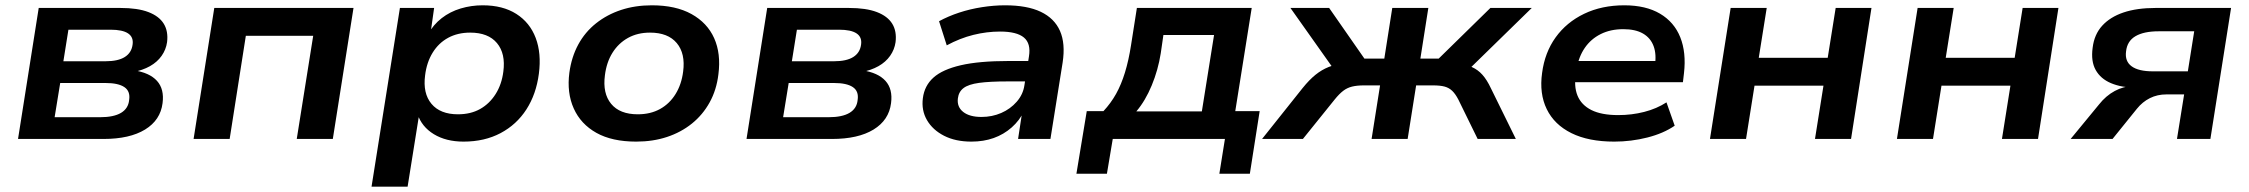

<svg xmlns="http://www.w3.org/2000/svg" viewBox="-20 -524 8480 724"><path d="M48 0 126 -494H434Q499 -494 539.5 -478.5Q580 -463 597.5 -434.5Q615 -406 610 -365Q606 -337 589.5 -313.5Q573 -290 545.5 -274.5Q518 -259 481 -252L484 -259Q544 -250 572 -219Q600 -188 593 -135Q585 -71 527 -35.5Q469 0 370 0ZM186 -82H357Q409 -82 436.5 -98.5Q464 -115 467 -147Q472 -180 449 -195.5Q426 -211 378 -211H207ZM219 -293H378Q425 -293 450.5 -309Q476 -325 480 -356Q484 -384 463 -398Q442 -412 397 -412H238Z M710 0 788 -494H1313L1235 0H1099L1161 -389H907L846 0Z M1381 180 1488 -494H1617L1603 -395H1594Q1614 -431 1645.5 -455.5Q1677 -480 1717 -492Q1757 -504 1800 -504Q1876 -504 1927 -471.5Q1978 -439 2000 -381Q2022 -323 2012 -246Q2002 -169 1965 -111.5Q1928 -54 1867.5 -22Q1807 10 1728 10Q1662 10 1616 -18Q1570 -46 1554 -95H1561L1517 180ZM1707 -93Q1755 -93 1790.5 -113Q1826 -133 1849 -169.5Q1872 -206 1878 -254Q1887 -322 1854 -361.5Q1821 -401 1753 -401Q1706 -401 1670 -381.5Q1634 -362 1611.5 -325.5Q1589 -289 1583 -240Q1574 -172 1607 -132.5Q1640 -93 1707 -93Z M2379 10Q2288 10 2229 -23Q2170 -56 2143.5 -115Q2117 -174 2127 -250Q2135 -309 2160.5 -356Q2186 -403 2227.5 -436Q2269 -469 2322 -486.5Q2375 -504 2438 -504Q2528 -504 2587.5 -471Q2647 -438 2673 -380Q2699 -322 2689 -244Q2682 -185 2656 -138Q2630 -91 2589 -58Q2548 -25 2495 -7.5Q2442 10 2379 10ZM2385 -93Q2433 -93 2469 -113Q2505 -133 2527.5 -169.5Q2550 -206 2556 -254Q2565 -322 2532 -361.5Q2499 -401 2431 -401Q2384 -401 2348 -381Q2312 -361 2289.5 -325Q2267 -289 2261 -240Q2252 -172 2284.5 -132.5Q2317 -93 2385 -93Z M2795 0 2873 -494H3181Q3246 -494 3286.5 -478.5Q3327 -463 3344.5 -434.5Q3362 -406 3357 -365Q3353 -337 3336.5 -313.5Q3320 -290 3292.5 -274.5Q3265 -259 3228 -252L3231 -259Q3291 -250 3319 -219Q3347 -188 3340 -135Q3332 -71 3274 -35.5Q3216 0 3117 0ZM2933 -82H3104Q3156 -82 3183.5 -98.5Q3211 -115 3214 -147Q3219 -180 3196 -195.5Q3173 -211 3125 -211H2954ZM2966 -293H3125Q3172 -293 3197.5 -309Q3223 -325 3227 -356Q3231 -384 3210 -398Q3189 -412 3144 -412H2985Z M3643 10Q3583 10 3540 -12Q3497 -34 3475.5 -71Q3454 -108 3460 -154Q3466 -201 3500 -231.5Q3534 -262 3603 -278Q3672 -294 3784 -294H3874L3863 -217H3780Q3712 -217 3672 -211.5Q3632 -206 3613.5 -192Q3595 -178 3592 -153Q3588 -121 3612 -102Q3636 -83 3681 -83Q3721 -83 3755.5 -98Q3790 -113 3814 -140.5Q3838 -168 3843 -203L3860 -311Q3868 -360 3841 -382.5Q3814 -405 3751 -405Q3701 -405 3650.5 -392.5Q3600 -380 3550 -353L3521 -444Q3556 -463 3597 -476.5Q3638 -490 3683 -497Q3728 -504 3770 -504Q3853 -504 3904.5 -479.5Q3956 -455 3977 -407.5Q3998 -360 3987 -288L3941 0H3819L3835 -105L3842 -106Q3825 -70 3795 -43.5Q3765 -17 3727 -3.5Q3689 10 3643 10Z M4039 131 4078 -105H4141Q4169 -135 4188.5 -170Q4208 -205 4222 -250.5Q4236 -296 4245 -354L4267 -494H4700L4638 -105H4730L4693 131H4578L4599 0H4176L4154 131ZM4265 -104H4512L4558 -392H4367L4357 -323Q4347 -260 4323 -202Q4299 -144 4265 -104Z M4739 0 4892 -192Q4917 -223 4940.5 -242Q4964 -261 4990.5 -271.5Q5017 -282 5048 -285L5023 -244L4846 -494H4992L5125 -303H5200L5230 -494H5366L5336 -303H5405L5600 -494H5756L5500 -244L5477 -284Q5508 -281 5530.5 -271Q5553 -261 5570 -242Q5587 -223 5602 -191L5696 0H5552L5479 -149Q5468 -170 5456 -181.5Q5444 -193 5427.5 -197.5Q5411 -202 5384 -202H5320L5288 0H5152L5184 -202H5123Q5097 -202 5078.5 -197.5Q5060 -193 5045 -181.5Q5030 -170 5013 -149L4893 0Z M6067 10Q5970 10 5905.5 -22Q5841 -54 5812.5 -112.5Q5784 -171 5795 -249Q5805 -326 5846 -383Q5887 -440 5953.5 -472Q6020 -504 6105 -504Q6186 -504 6239.5 -472.5Q6293 -441 6316 -383.5Q6339 -326 6330 -248L6326 -214H5897L5908 -294H6241L6220 -275Q6227 -319 6215.5 -350Q6204 -381 6175.5 -397.5Q6147 -414 6101 -414Q6053 -414 6016 -395.5Q5979 -377 5956 -343.5Q5933 -310 5926 -266L5923 -250Q5914 -199 5928.5 -163.5Q5943 -128 5981 -109Q6019 -90 6082 -90Q6133 -90 6180 -102Q6227 -114 6264 -138L6295 -50Q6253 -21 6192 -5.5Q6131 10 6067 10Z M6428 0 6506 -494H6642L6612 -306H6872L6902 -494H7037L6960 0H6824L6856 -201H6596L6564 0Z M7133 0 7211 -494H7347L7317 -306H7577L7607 -494H7742L7665 0H7529L7561 -201H7301L7269 0Z M7788 0 7895 -130Q7921 -163 7954.5 -181Q7988 -199 8023 -199H8040L8034 -193Q7979 -194 7940 -210.5Q7901 -227 7882.5 -260Q7864 -293 7871 -344Q7877 -394 7907 -427Q7937 -460 7987.5 -477Q8038 -494 8108 -494H8393L8315 0H8189L8216 -168H8149Q8115 -168 8087 -154Q8059 -140 8038 -114L7946 0ZM8098 -255H8230L8254 -406H8120Q8064 -406 8032.5 -387.5Q8001 -369 7997 -330Q7992 -293 8018 -274Q8044 -255 8098 -255Z"/></svg>

Font: Nunito Sans 10pt SemiExpanded
Style: Bold Italic
Weight: 700
Width: 6
Italic angle: -9°
Designer: Vernon Adams
Foundry: Vernon Adams
Version: Version 3.101;gftools[0.9.27]